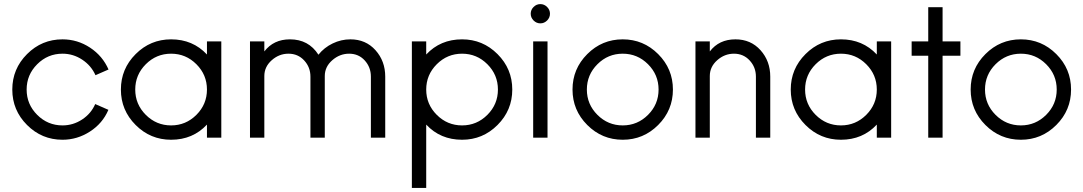

<svg xmlns="http://www.w3.org/2000/svg" viewBox="-20 -672 5287 937"><path d="M445 -165V-164L509 -136Q481 -70 419 -30Q357 10 285 10Q184 10 112 -62Q40 -134 40 -235Q40 -336 112 -408Q184 -480 285 -480Q358 -480 419.5 -439.5Q481 -399 510 -332V-333L446 -305Q425 -352 381 -381Q337 -410 285 -410Q213 -410 161.5 -358.5Q110 -307 110 -235Q110 -163 161.5 -111.5Q213 -60 285 -60Q337 -60 381 -89Q425 -118 445 -165Z M938.5 -358.5Q887 -410 815 -410Q743 -410 691.5 -358.5Q640 -307 640 -235Q640 -163 691.5 -111.5Q743 -60 815 -60Q887 -60 938.5 -111.5Q990 -163 990 -235Q990 -307 938.5 -358.5ZM815 10Q714 10 642 -62Q570 -134 570 -235Q570 -336 642 -408Q714 -480 815 -480Q921 -480 990 -406V-470H1060V0H990V-64Q921 10 815 10Z M1860 -298V0H1790V-298Q1790 -344 1760 -377Q1730 -410 1684 -410Q1638 -410 1601.5 -378Q1565 -346 1565 -301V-298V0H1495V-298Q1495 -344 1464.5 -377Q1434 -410 1388 -410Q1342 -410 1306 -378Q1270 -346 1270 -301V0H1200V-470H1270V-421Q1315 -480 1395 -480Q1486 -480 1534 -405Q1562 -440 1603.5 -460Q1645 -480 1690 -480Q1765 -480 1812.5 -427Q1860 -374 1860 -298Z M2235 -480Q2336 -480 2408 -408Q2480 -336 2480 -235Q2480 -134 2408 -62Q2336 10 2235 10Q2129 10 2060 -64V245H1990V-470H2060V-406Q2129 -480 2235 -480ZM2111.5 -111.5Q2163 -60 2235 -60Q2307 -60 2358.5 -111.5Q2410 -163 2410 -235Q2410 -307 2358.5 -358.5Q2307 -410 2235 -410Q2163 -410 2111.5 -358.5Q2060 -307 2060 -235Q2060 -163 2111.5 -111.5Z M2650 -638Q2664 -624 2664 -605Q2664 -586 2650 -572Q2636 -558 2617 -558Q2598 -558 2584 -572Q2570 -586 2570 -605Q2570 -624 2584 -638Q2598 -652 2617 -652Q2636 -652 2650 -638ZM2652 -470V0H2582V-470Z M3142.5 -358.5Q3091 -410 3019 -410Q2947 -410 2895.5 -358.5Q2844 -307 2844 -235Q2844 -163 2895.5 -111.5Q2947 -60 3019 -60Q3091 -60 3142.5 -111.5Q3194 -163 3194 -235Q3194 -307 3142.5 -358.5ZM3192 -62Q3120 10 3019 10Q2918 10 2846 -62Q2774 -134 2774 -235Q2774 -336 2846 -408Q2918 -480 3019 -480Q3120 -480 3192 -408Q3264 -336 3264 -235Q3264 -134 3192 -62Z M3739 -298V0H3669V-298Q3669 -344 3638.5 -377Q3608 -410 3562 -410Q3516 -410 3480 -378Q3444 -346 3444 -301V0H3374V-470H3444V-421Q3489 -480 3569 -480Q3644 -480 3691.5 -427Q3739 -374 3739 -298Z M4207.5 -358.5Q4156 -410 4084 -410Q4012 -410 3960.5 -358.5Q3909 -307 3909 -235Q3909 -163 3960.5 -111.5Q4012 -60 4084 -60Q4156 -60 4207.5 -111.5Q4259 -163 4259 -235Q4259 -307 4207.5 -358.5ZM4084 10Q3983 10 3911 -62Q3839 -134 3839 -235Q3839 -336 3911 -408Q3983 -480 4084 -480Q4190 -480 4259 -406V-470H4329V0H4259V-64Q4190 10 4084 10Z M4510 -637H4580V-470H4667V-400H4580V0H4510V-400H4429V-470H4510Z M5085.5 -358.5Q5034 -410 4962 -410Q4890 -410 4838.5 -358.5Q4787 -307 4787 -235Q4787 -163 4838.5 -111.5Q4890 -60 4962 -60Q5034 -60 5085.5 -111.5Q5137 -163 5137 -235Q5137 -307 5085.5 -358.5ZM5135 -62Q5063 10 4962 10Q4861 10 4789 -62Q4717 -134 4717 -235Q4717 -336 4789 -408Q4861 -480 4962 -480Q5063 -480 5135 -408Q5207 -336 5207 -235Q5207 -134 5135 -62Z"/></svg>

Font: HansKendrickRegular
Style: Regular
Weight: 400
Designer: Alfredo Marco Pradil
Foundry: Hanken Studio
Version: Version 1.000;PS 001.001;hotconv 1.0.56